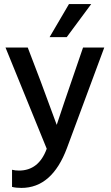

<svg xmlns="http://www.w3.org/2000/svg" viewBox="-20 -740 544 941"><path d="M85 181Q58 181 39 176V92Q55 96 73 96Q170 96 209 -11L7 -507H116L179 -342L258 -128Q271 -170 387 -507H491L308 -14Q235 181 85 181ZM223 -558 318 -720H427L307 -558Z"/></svg>

Font: Hind Medium
Style: Regular
Weight: 500
Designer: Manushi Parikh, Satya Rajpurohit
Foundry: Indian Type Foundry
Version: Version 1.201;PS 1.0;hotconv 1.0.78;makeotf.lib2.5.61930; tt